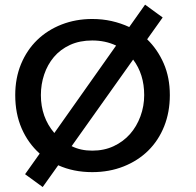

<svg xmlns="http://www.w3.org/2000/svg" viewBox="-20 -712 822 804"><path d="M85 17.5 146.2 -68.8Q97.5 -112.5 70.6 -174.4Q43.8 -236.2 43.8 -313.8Q43.8 -385 68.1 -443.8Q92.5 -502.5 135.6 -544.4Q178.8 -586.2 238.1 -609.4Q297.5 -632.5 366.2 -632.5Q408.8 -632.5 447.5 -623.8Q486.2 -615 521.2 -598.8L587.5 -692.5L661.2 -638.8L596.2 -547.5Q640 -505 665.6 -446.2Q691.2 -387.5 691.2 -313.8Q691.2 -242.5 667.5 -183.1Q643.8 -123.8 600.6 -81.2Q557.5 -38.8 497.5 -15Q437.5 8.8 366.2 8.8Q287.5 8.8 223.8 -20L158.8 71.2ZM151.2 -313.8Q151.2 -221.2 207.5 -155L466.2 -521.2Q421.2 -542.5 366.2 -542.5Q313.8 -542.5 273.1 -523.8Q232.5 -505 205.6 -473.1Q178.8 -441.2 165 -400Q151.2 -358.8 151.2 -313.8ZM280 -100Q317.5 -81.2 366.2 -81.2Q416.2 -81.2 456.2 -100Q496.2 -118.8 524.4 -150.6Q552.5 -182.5 568.1 -225Q583.8 -267.5 583.8 -313.8Q583.8 -401.2 537.5 -462.5Z"/></svg>

Font: Abordage
Style: Regular
Weight: 400
Designer: Ange Degheest & Eugénie Bidaut
Foundry: Velvetyne Type Foundry
Version: Version 1.000;FEAKit 1.0